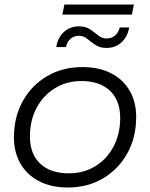

<svg xmlns="http://www.w3.org/2000/svg" viewBox="-20 -828 667 853"><path d="M281 5Q208 5 154.5 -22.5Q101 -50 71.5 -100Q42 -150 42 -218Q42 -308 81 -378.5Q120 -449 189 -489.5Q258 -530 346 -530Q419 -530 472.5 -503Q526 -476 555.5 -426Q585 -376 585 -308Q585 -218 546 -147.5Q507 -77 438.5 -36Q370 5 281 5ZM286 -58Q352 -58 403.5 -89.5Q455 -121 484.5 -177Q514 -233 514 -304Q514 -382 468.5 -425Q423 -468 341 -468Q276 -468 224 -436Q172 -404 142.5 -348.5Q113 -293 113 -221Q113 -144 158.5 -101Q204 -58 286 -58ZM453 -615Q424 -615 404 -628.5Q384 -642 367.5 -655.5Q351 -669 331 -669Q308 -669 293 -655.5Q278 -642 273 -619H230Q237 -662 264.5 -686.5Q292 -711 331 -711Q361 -711 380.5 -697.5Q400 -684 416.5 -670.5Q433 -657 453 -657Q477 -657 492 -671Q507 -685 512 -706H554Q547 -665 520 -640Q493 -615 453 -615ZM257 -763 266 -808H575L566 -763Z"/></svg>

Font: MOST Montserrat
Style: Italic
Weight: 400
Italic angle: -11.3°
Designer: Julieta Ulanovsky
Foundry: Julieta Ulanovsky
Version: Version 8.000;March 11, 2024;FontCreator 15.0.0.2926 64-bit